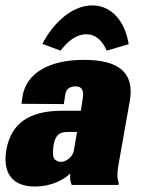

<svg xmlns="http://www.w3.org/2000/svg" viewBox="-50 -678 527 704"><path d="M77.6 5.9C137.7 5.9 184.6 -18.6 207.5 -42C206.1 -26.9 207.5 -11.2 212.9 0H384.3L385.7 -6.3C379.4 -22.5 378.9 -43.9 384.3 -73.2L425.8 -307.1C444.8 -414.6 381.8 -458.5 257.3 -458.5C130.9 -458.5 46.9 -410.2 32.7 -325.7L28.8 -297.4L184.1 -296.4L189 -329.6C191.4 -351.6 206.1 -361.3 228 -361.3C249 -361.3 257.3 -348.1 253.9 -320.8L246.6 -272H178.7C50.3 -272 -9.3 -220.7 -26.4 -130.4C-42.5 -38.6 0 5.9 77.6 5.9ZM173.8 -84.5C164.6 -84.5 156.7 -87.9 150.4 -94.2C144 -100.6 142.6 -116.7 146 -142.6C153.3 -189.9 173.8 -194.3 202.6 -194.3H232.4L221.2 -127.9C217.8 -104 193.4 -84.5 173.8 -84.5ZM171.9 -492.2C197.8 -525.4 227.5 -552.2 266.6 -552.2C304.2 -552.2 327.1 -524.9 341.3 -492.2L421.9 -516.1C408.7 -598.1 360.4 -658.2 288.6 -658.2C210 -658.2 141.1 -587.4 105.5 -517.1Z"/></svg>

Font: Roboto Flex Super Cond Black
Style: Italic
Weight: 900
Width: 3
Italic angle: -10°
Designer: Berlow after Robertson
Foundry: Google
Version: Version 3.200;Glyphs 3.3 (3311)